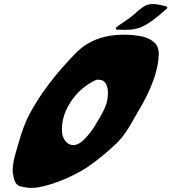

<svg xmlns="http://www.w3.org/2000/svg" viewBox="-20 -920 839 940"><path d="M131.3 0Q111.8 0 81.1 -7.1Q50.3 -14.2 44.4 -65.9V-66.4L43.5 -68.4Q42 -76.7 42 -86.9Q42 -119.6 56.6 -170.9L70.8 -219.7Q93.8 -300.8 119.6 -352.5Q201.2 -508.8 357.4 -666.5Q444.8 -750 583.5 -750H594.2Q627.9 -750 665.5 -743.7Q703.1 -737.3 730 -717Q756.8 -696.8 757.3 -656.2Q755.9 -609.4 741.7 -560.5Q716.8 -473.6 653.3 -369.6Q643.6 -353 634.3 -335.9Q593.3 -261.2 556.2 -223.6Q489.7 -159.2 414.1 -106Q379.9 -82 321.3 -54.2Q262.7 -26.4 201.2 -10.3Q162.6 0 131.3 0ZM339.8 -209.5Q361.8 -209.5 388.2 -233.4Q428.7 -273.4 455.1 -321.8L462.4 -334Q493.2 -385.3 501.5 -414.1Q508.3 -439 508.3 -465.3V-472.2Q506.8 -498 494.6 -515.6Q484.4 -529.8 461.9 -529.8L451.7 -529.3Q371.1 -492.2 323.7 -417.5Q301.3 -382.3 291.5 -346.7Q283.2 -317.9 283.2 -288.6Q283.2 -278.8 284.2 -268.6Q287.1 -245.1 301.3 -228Q316.9 -209.5 339.8 -209.5ZM587.4 -773.9Q569.8 -773.9 553.2 -774.9Q546.9 -775.4 546.9 -780.3Q546.9 -781.2 547.4 -782.7Q549.3 -788.6 556.2 -791L556.6 -791.5Q556.6 -792.5 587.4 -813Q615.7 -831.5 640.1 -852.5Q663.1 -875.5 690.9 -892.1Q709 -900.4 728.5 -900.4Q732.9 -900.4 747.6 -898.9Q756.3 -897.9 792.5 -889.2Q798.8 -888.2 798.8 -883.8Q798.8 -882.8 798.3 -881.3Q797.9 -878.4 795.4 -876.5Q793 -874.5 790.5 -872.1Q763.7 -848.1 731 -823.2Q698.2 -798.3 665.5 -784.7Q637.2 -774.9 608.4 -774.4Z"/></svg>

Font: Weird Comic
Style: Italic
Weight: 400
Italic angle: -16°
Designer: GGBotNet
Foundry: GGBotNet
Version: 0.80